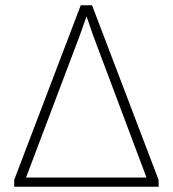

<svg xmlns="http://www.w3.org/2000/svg" viewBox="-20 -710 657 730"><path d="M330 -690 583 -26V0H34V-26L287 -690ZM309 -648Q303 -630 296.5 -612.5Q290 -595 284 -577L79 -35H537L333 -578Q327 -596 321 -613.5Q315 -631 309 -648Z"/></svg>

Font: Exo 2 ExtraLight
Style: Regular
Weight: 250
Designer: Natanael Gama
Foundry: Natanael Gama
Version: Version 2.010